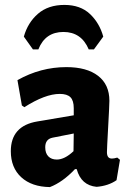

<svg xmlns="http://www.w3.org/2000/svg" viewBox="-20 -751 530 781"><path d="M114 -550 77 -602Q93 -659 134.5 -695Q176 -731 242 -731Q307 -731 346 -694Q385 -657 400 -602L362 -550H341Q311 -621 238 -621Q164 -621 136 -550ZM250 -478Q333 -478 379 -442.5Q425 -407 425 -341Q425 -324 420 -235Q415 -146 415 -132Q415 -106 435 -106Q444 -106 457 -110L468 -101L454 -18Q421 5 373 9Q310 3 292 -63H285Q235 -10 183 10Q109 9 66.5 -30Q24 -69 24 -136Q24 -239 132 -257L280 -282V-311Q280 -342 266.5 -355.5Q253 -369 223 -369Q164 -369 79 -315L69 -322L51 -425Q145 -478 250 -478ZM280 -208 194 -191Q164 -185 164 -152Q164 -128 176.5 -115Q189 -102 211 -102Q243 -102 279 -136Z"/></svg>

Font: Alegreya Sans ExtraBold
Style: Regular
Weight: 800
Designer: Juan Pablo del Peral
Foundry: Huerta Tipografica
Version: Version 2.007